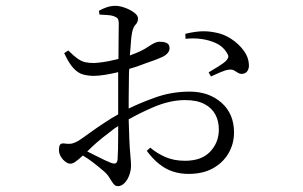

<svg xmlns="http://www.w3.org/2000/svg" viewBox="-20 -578 1040 658"><path d="M321 -528 319 -541Q331 -548 345.5 -553Q360 -558 375 -558Q390 -558 408 -551.5Q426 -545 439.5 -535Q453 -525 453 -515Q453 -502 445 -494Q437 -486 433 -468Q429 -449 427 -411Q426 -400 425 -388Q467 -403 488 -418Q513 -435 525 -435Q530 -435 536 -434.5Q542 -434 548 -432Q554 -430 557.5 -425.5Q561 -421 561 -414Q562 -396 537 -383Q515 -373 479 -361Q449 -349 423 -342Q423 -335 422 -327Q421 -282 421 -238Q421 -221 421 -206Q462 -226 507 -242Q565 -264 630 -264Q696 -264 739 -226Q782 -188 782 -124Q782 -85 763 -52.5Q744 -20 709.5 -1Q675 18 626 18Q598 18 573 10Q548 2 525.5 -16Q503 -34 483 -61L495 -72Q517 -53 546.5 -40Q576 -27 614 -27Q671 -27 700.5 -58.5Q730 -90 730 -134Q730 -163 718 -185.5Q706 -208 680.5 -221.5Q655 -235 614 -235Q562 -235 504 -210Q460 -191 421 -169Q422 -152 422 -138Q423 -99 424.5 -75Q426 -51 427.5 -36.5Q429 -22 429 -10Q429 6 423 22.5Q417 39 406.5 49.5Q396 60 384 60Q375 60 368.5 51.5Q362 43 355 31Q348 19 335 8Q321 -4 298 -22Q281 -35 264 -45Q249 -31 240 -25Q230 -17 221 -17Q215 -17 209 -20.5Q203 -24 196 -31Q189 -39 185.5 -47Q182 -55 182 -63Q182 -78 186.5 -83Q191 -88 203 -86Q219 -84 228 -86.5Q237 -89 248 -95Q262 -104 286 -121.5Q310 -139 339 -158Q363 -174 385 -186V-232Q385 -264 385 -303Q385 -317 385 -331Q384 -331 382 -330Q361 -325 339 -321.5Q317 -318 302 -318Q283 -318 265.5 -322.5Q248 -327 232 -344Q216 -361 200 -396L214 -405Q233 -386 246 -377Q259 -368 271.5 -365Q284 -362 303 -362Q318 -363 335.5 -365.5Q353 -368 373 -373Q380 -375 386 -376Q386 -379 386 -382Q386 -421 386.5 -451.5Q387 -482 387 -496Q387 -509 383.5 -514Q380 -519 369 -523Q359 -526 347.5 -526.5Q336 -527 321 -528ZM616 -445 615 -462Q643 -469 667 -470.5Q691 -472 716 -467Q746 -462 772 -445Q798 -428 815 -405Q832 -382 833 -357Q834 -346 829 -336.5Q824 -327 812 -325Q803 -324 796.5 -328Q790 -332 782.5 -336.5Q775 -341 763 -339Q753 -338 734.5 -330Q716 -322 703 -316L695 -330Q707 -337 728 -350Q749 -363 756 -371Q762 -378 762.5 -383.5Q763 -389 757 -398Q743 -420 719.5 -430.5Q696 -441 669.5 -444.5Q643 -448 616 -445ZM385 -146Q370 -137 356 -125Q333 -108 311 -89Q294 -74 279 -59Q295 -51 313 -42Q340 -28 360 -20Q371 -16 376.5 -18.5Q382 -21 383 -32Q385 -63 385 -112Z"/></svg>

Font: Early Summer Mincho Light
Style: Regular
Weight: 300
Designer: GuiWonder
Version: Version 1.002